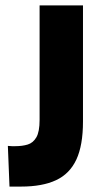

<svg xmlns="http://www.w3.org/2000/svg" viewBox="-20 -680 374 708"><path d="M15 8 9 -142Q17 -141 23.5 -141Q30 -141 37 -141Q62 -141 82 -147Q102 -153 114 -173.5Q126 -194 126 -238V-660H286V-232Q286 -144 261.5 -91.5Q237 -39 186.5 -15.5Q136 8 58 8Q51 8 42.5 8Q34 8 15 8Z"/></svg>

Font: Bricolage Grotesque Condensed ExtraBold
Style: Regular
Weight: 800
Width: 3
Designer: Mathieu Triay
Foundry: Atelier Triay
Version: Version 1.000;gftools[0.9.30]